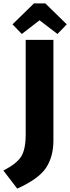

<svg xmlns="http://www.w3.org/2000/svg" viewBox="-86 -944 415 1136"><path d="M230 -708V-112Q230 -18 187 48Q144 114 16 172L-66 65Q11 26 38.5 -16.5Q66 -59 66 -149V-708ZM182 -924 309 -800 254 -743 148 -824 43 -743 -12 -800 115 -924Z"/></svg>

Font: Magra
Style: Bold
Weight: 600
Designer: Viviana Monsalve
Foundry: Viviana Monsalve
Version: Version 1.001